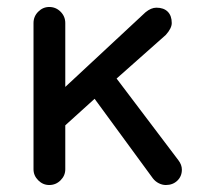

<svg xmlns="http://www.w3.org/2000/svg" viewBox="-20 -524 572 550"><path d="M76 -39V-458Q76 -477 89.5 -490.5Q103 -504 121 -504Q140 -504 153.5 -490.5Q167 -477 167 -458V-275L397 -489Q413 -502 428 -502Q449 -502 460.5 -490.5Q472 -479 472 -458Q472 -443 455 -424L314 -299L491 -65Q501 -52 501 -38Q501 -19 488 -6.5Q475 6 455 6Q445 6 435 1Q425 -4 418 -13L251 -241L167 -165V-39Q167 -21 153.5 -7.5Q140 6 121 6Q103 6 89.5 -7.5Q76 -21 76 -39Z"/></svg>

Font: 寒蝉全圆体
Style: Regular
Weight: 400
Designer: Warren2060
      Designed by Motoya company      

      [Varela Round]
      Joe Prince(Latin component); Avraham Cornf
Foundry: ChillType
Version: Version 3.200